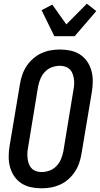

<svg xmlns="http://www.w3.org/2000/svg" viewBox="-20 -1011 541 1039"><path d="M205 8Q175 8 147 2Q119 -4 96 -19Q73 -34 57.5 -56.5Q42 -79 34.5 -106Q27 -133 27 -162.5Q27 -192 32 -222L88 -556Q92 -581 100.5 -606Q109 -631 123.5 -653Q138 -675 159 -693.5Q180 -712 204 -723Q228 -734 253.5 -738.5Q279 -743 304 -743Q334 -743 362 -737Q390 -731 413 -716Q436 -701 451.5 -678.5Q467 -656 474.5 -629Q482 -602 482 -572.5Q482 -543 477 -513L421 -179Q417 -154 408.5 -129Q400 -104 385.5 -82Q371 -60 350.5 -41.5Q330 -23 305.5 -12Q281 -1 255.5 3.5Q230 8 205 8ZM205 -80Q227 -80 248.5 -88Q270 -96 286 -113Q302 -130 310.5 -151Q319 -172 323 -193L378 -528Q381 -543 381.5 -558Q382 -573 379.5 -587Q377 -601 372 -614Q367 -627 357 -636.5Q347 -646 333 -650.5Q319 -655 304 -655Q282 -655 260.5 -647Q239 -639 223 -622Q207 -605 198.5 -584Q190 -563 186 -542L131 -207Q128 -192 128 -177Q128 -162 130 -148Q132 -134 137.5 -121Q143 -108 152.5 -98.5Q162 -89 176 -84.5Q190 -80 205 -80ZM274 -815 205 -956 263 -986 339 -879 450 -991 501 -951 384 -815Z"/></svg>

Font: Iosevka Term Curly SmBd Obl
Style: Regular
Weight: 600
Italic angle: -9°
Designer: Belleve Invis
Foundry: Belleve Invis
Version: Version 32.3.0